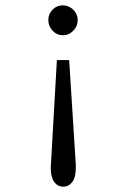

<svg xmlns="http://www.w3.org/2000/svg" viewBox="-20 -618 490 719"><path d="M215 -598Q238 -598 254.5 -581.5Q271 -565 271 -543Q271 -520 254.5 -503Q238 -486 215 -486Q193 -486 177 -503Q161 -520 161 -543Q161 -566 177 -582Q193 -598 215 -598ZM193 -393H239L264 1Q265 44 251.5 62.5Q238 81 217 81Q195 81 182.5 62.5Q170 44 170 11Z"/></svg>

Font: Inconsolata SemiCondensed
Style: Regular
Weight: 400
Width: 4
Monospace: yes
Designer: Raph Levien, Cyreal, Brenton Simpson
Foundry: Raph Levien, Cyreal, Google
Version: Version 3.000; ttfautohint (v1.8.2.53-6de2)